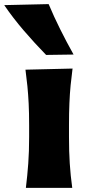

<svg xmlns="http://www.w3.org/2000/svg" viewBox="-73 -902 417 922"><path d="M51.3 0Q58.6 -60.1 62.7 -116.9Q66.9 -173.8 66.9 -244.6V-300.8Q66.9 -358.9 64.7 -403.8Q62.5 -448.7 58.6 -488Q54.7 -527.3 49.3 -567.4L275.4 -572.8Q270 -532.2 266.1 -492.2Q262.2 -452.1 260.3 -406Q258.3 -359.9 258.3 -300.8V-244.6Q258.3 -173.8 262 -116.9Q265.6 -60.1 273.9 0ZM148.4 -638.2Q92.3 -695.8 41 -755.6Q-10.3 -815.4 -52.7 -877.4L160.6 -882.3Q186 -821.8 216.1 -761.5Q246.1 -701.2 280.3 -640.1Z"/></svg>

Font: Pinar ExtraBold
Style: Regular
Weight: 800
Designer: Amin Abedi
Version: Version 3.000